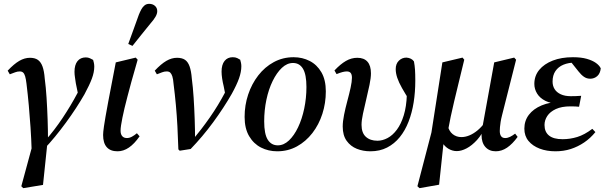

<svg xmlns="http://www.w3.org/2000/svg" viewBox="-20 -774 3149 1000"><path d="M101 206 91 196 155 -40 228 -41 204 189ZM145 13Q143 -52 139 -110.5Q135 -169 130 -225Q125 -281 118 -338Q115 -363 111 -376.5Q107 -390 100.5 -396Q94 -402 83 -402Q71 -402 59 -397.5Q47 -393 31 -387L20 -406Q53 -441 80.5 -457Q108 -473 136 -473Q162 -473 177.5 -462Q193 -451 201.5 -427.5Q210 -404 213 -365Q219 -320 222.5 -265Q226 -210 228 -152Q230 -94 230 -39L214 -40Q239 -68 262 -98Q285 -128 306 -159.5Q327 -191 346.5 -223.5Q366 -256 384 -290Q390 -300 393.5 -307Q397 -314 401 -322L391 -262L375 -340Q373 -355 370.5 -370.5Q368 -386 368 -400Q368 -436 383.5 -455.5Q399 -475 427 -475Q439 -475 448.5 -470.5Q458 -466 465 -462Q467 -456 469 -446.5Q471 -437 471 -427Q471 -398 458.5 -364.5Q446 -331 420 -283Q400 -248 375.5 -210.5Q351 -173 323.5 -135.5Q296 -98 266.5 -62Q237 -26 207 5Z M592 14Q555 14 536 -7.5Q517 -29 517 -71Q517 -79 518 -88.5Q519 -98 521.5 -116.5Q524 -135 529.5 -166Q535 -197 544 -246L583 -449L687 -474L697 -463L664 -347Q653 -306 644 -272Q635 -238 628.5 -210.5Q622 -183 617.5 -160.5Q613 -138 610.5 -121.5Q608 -105 608 -93Q608 -75 616.5 -65Q625 -55 641 -55Q654 -55 667 -62Q680 -69 693 -80L707 -64Q680 -25 651.5 -5.5Q623 14 592 14ZM648 -545Q662 -584 676 -622Q690 -660 703 -697Q709 -712 716 -725Q723 -738 733 -746Q743 -754 757 -754Q775 -754 787 -743.5Q799 -733 799 -716Q799 -702 789.5 -686Q780 -670 764 -652Q741 -623 717 -594Q693 -565 670 -535Z M909 4Q907 -60 904 -116.5Q901 -173 896 -227.5Q891 -282 884 -337Q882 -363 877.5 -376.5Q873 -390 866.5 -396Q860 -402 848 -402Q836 -402 824.5 -397.5Q813 -393 797 -387L786 -406Q819 -441 846.5 -457Q874 -473 902 -473Q928 -473 943.5 -462.5Q959 -452 967.5 -428Q976 -404 979 -365Q985 -320 988.5 -265.5Q992 -211 994 -153.5Q996 -96 996 -41H980Q1004 -70 1027.5 -100.5Q1051 -131 1073 -162.5Q1095 -194 1115 -227Q1135 -260 1153 -294Q1160 -307 1165 -317Q1170 -327 1174 -338L1157 -264L1145 -325Q1140 -345 1137 -365Q1134 -385 1134 -401Q1134 -437 1149.5 -456.5Q1165 -476 1192 -476Q1206 -476 1215.5 -471.5Q1225 -467 1231 -463Q1233 -457 1235 -447.5Q1237 -438 1237 -429Q1237 -400 1225 -366Q1213 -332 1187 -285Q1167 -250 1142.5 -212.5Q1118 -175 1090.5 -137.5Q1063 -100 1033 -64.5Q1003 -29 973 2L916 11Z M1424 14Q1378 14 1339.5 -5.5Q1301 -25 1277.5 -65Q1254 -105 1254 -165Q1254 -226 1272.5 -281.5Q1291 -337 1325 -381Q1359 -425 1406 -450.5Q1453 -476 1509 -476Q1555 -476 1593 -456.5Q1631 -437 1654 -397.5Q1677 -358 1677 -298Q1677 -237 1659 -181Q1641 -125 1607 -81Q1573 -37 1526.5 -11.5Q1480 14 1424 14ZM1427 -17Q1458 -17 1485 -42.5Q1512 -68 1532.5 -111Q1553 -154 1564.5 -208.5Q1576 -263 1576 -321Q1576 -386 1558 -416Q1540 -446 1506 -446Q1475 -446 1448 -420.5Q1421 -395 1400 -352Q1379 -309 1367.5 -254.5Q1356 -200 1356 -142Q1356 -76 1374.5 -46.5Q1393 -17 1427 -17Z M1909 14Q1871 14 1838.5 1Q1806 -12 1785.5 -40.5Q1765 -69 1765 -115Q1765 -141 1772 -176Q1779 -211 1789 -248Q1799 -285 1806 -317Q1813 -349 1813 -369Q1813 -386 1806.5 -394Q1800 -402 1786 -402Q1776 -402 1763 -398.5Q1750 -395 1733 -388L1722 -407Q1753 -440 1781.5 -456.5Q1810 -473 1841 -473Q1876 -473 1894 -452.5Q1912 -432 1912 -392Q1912 -368 1904.5 -332Q1897 -296 1887.5 -256.5Q1878 -217 1870.5 -182Q1863 -147 1863 -124Q1863 -82 1885.5 -61.5Q1908 -41 1946 -41Q1972 -41 1998.5 -55Q2025 -69 2047 -98.5Q2069 -128 2083 -173.5Q2097 -219 2099 -281Q2099 -294 2099.5 -310.5Q2100 -327 2100 -348L2116 -308L2117 -244Q2091 -285 2074 -315Q2057 -345 2049 -369Q2041 -393 2041 -414Q2041 -442 2057.5 -458Q2074 -474 2097 -474Q2110 -473 2120 -468Q2130 -463 2136 -454Q2140 -433 2141.5 -411Q2143 -389 2143 -354Q2143 -295 2134.5 -241Q2126 -187 2108 -140.5Q2090 -94 2062 -59.5Q2034 -25 1996 -5.5Q1958 14 1909 14Z M2165 206 2154 196 2227 -84 2284 -449 2389 -474 2398 -463Q2381 -393 2368 -339.5Q2355 -286 2345 -244Q2335 -202 2327.5 -166.5Q2320 -131 2314 -97L2295 -76L2267 188ZM2359 13Q2337 13 2317 1.5Q2297 -10 2283.5 -31.5Q2270 -53 2266 -83L2310 -125Q2318 -91 2337.5 -75.5Q2357 -60 2383 -60Q2403 -60 2424 -68.5Q2445 -77 2466 -94Q2487 -111 2506 -137L2518 -119H2510Q2491 -74 2464.5 -45Q2438 -16 2410.5 -1.5Q2383 13 2359 13ZM2562 14Q2528 14 2508 -8.5Q2488 -31 2488 -71Q2488 -79 2489.5 -90Q2491 -101 2494 -115V-119L2554 -449L2658 -474L2668 -463L2606 -218Q2600 -194 2595 -174.5Q2590 -155 2587.5 -139.5Q2585 -124 2584 -112Q2583 -100 2583 -92Q2583 -74 2590 -64.5Q2597 -55 2611 -55Q2624 -55 2637 -61.5Q2650 -68 2663 -78L2676 -61Q2649 -24 2621 -5Q2593 14 2562 14Z M2873 14Q2827 14 2790.5 0Q2754 -14 2732.5 -40Q2711 -66 2711 -104Q2711 -145 2734.5 -176Q2758 -207 2801 -225Q2844 -243 2902 -244L2895 -233Q2850 -234 2821 -248.5Q2792 -263 2777.5 -286.5Q2763 -310 2763 -337Q2763 -379 2788.5 -410Q2814 -441 2859 -458.5Q2904 -476 2964 -476Q3007 -476 3036.5 -467.5Q3066 -459 3084 -446Q3102 -433 3109 -418Q3106 -391 3090.5 -377.5Q3075 -364 3054 -364Q3036 -364 3021.5 -374Q3007 -384 2993 -402L2950 -456L3006 -460L3016 -444Q3005 -447 2995 -447.5Q2985 -448 2975 -448Q2941 -448 2914.5 -437Q2888 -426 2873 -404Q2858 -382 2858 -349Q2858 -327 2868.5 -310Q2879 -293 2900.5 -283Q2922 -273 2953 -273Q2968 -273 2979 -273.5Q2990 -274 3007 -275L2996 -218Q2988 -219 2977 -219.5Q2966 -220 2951 -220Q2905 -220 2875 -206Q2845 -192 2830.5 -170Q2816 -148 2816 -123Q2816 -87 2839.5 -68Q2863 -49 2910 -49Q2949 -49 2986.5 -60.5Q3024 -72 3065 -103L3081 -86Q3055 -54 3022.5 -32Q2990 -10 2953 2Q2916 14 2873 14Z"/></svg>

Font: Source Serif 4 48pt SemiBold
Style: Italic
Weight: 600
Italic angle: -12°
Designer: Frank Grießhammer
Foundry: Adobe Systems Incorporated
Version: Version 4.004;hotconv 1.0.116;makeotfexe 2.5.65601